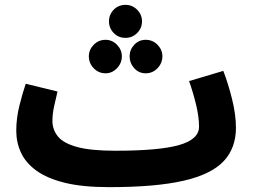

<svg xmlns="http://www.w3.org/2000/svg" viewBox="-20 -750 1043 791"><path d="M429 21Q320 21 247 3Q174 -15 130 -47Q86 -79 66.5 -121Q47 -163 47 -211Q47 -263 60 -315Q73 -367 86 -405L217 -373Q210 -344 203 -312.5Q196 -281 196 -252Q196 -216 218.5 -188Q241 -160 297.5 -144.5Q354 -129 454 -129V-128L455 -129Q636 -129 718 -152.5Q800 -176 800 -228Q800 -267 788.5 -316Q777 -365 759 -416L900 -458Q920 -406 936 -342Q952 -278 952 -223Q952 -140 901.5 -86Q851 -32 736.5 -5.5Q622 21 429 21ZM497 -594Q468 -594 448.5 -614Q429 -634 429 -662Q429 -690 448.5 -710Q468 -730 497 -730Q525 -730 545 -710Q565 -690 565 -662Q565 -634 545 -614Q525 -594 497 -594ZM415 -448Q386 -448 366 -469Q346 -490 346 -518Q346 -545 366 -565.5Q386 -586 415 -586Q442 -586 462 -565.5Q482 -545 482 -518Q482 -490 462 -469Q442 -448 415 -448ZM580 -448Q552 -448 533 -469Q514 -490 514 -518Q514 -545 533 -565.5Q552 -586 580 -586Q609 -586 629 -565.5Q649 -545 649 -518Q649 -490 629 -469Q609 -448 580 -448Z"/></svg>

Font: Noto Sans Arabic SemCond ExtBd
Style: Regular
Weight: 800
Width: 4
Designer: Monotype Design Team, Nadine Chahine, Nizar Qandah and Khaled Hosny
Foundry: Monotype Imaging Inc.
Version: Version 2.012; ttfautohint (v1.8.4.7-5d5b)